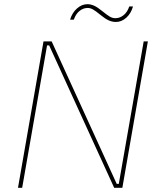

<svg xmlns="http://www.w3.org/2000/svg" viewBox="-20 -898 761 918"><path d="M188 -700H227L538 -19H548L667 -700H687L565 0H526L215 -681H205L86 0H66ZM398 -878Q414 -878 430.5 -870.5Q447 -863 470 -844Q491 -827 504 -819Q517 -811 532 -811Q553 -811 571 -825.5Q589 -840 598 -867H616Q606 -833 583.5 -813Q561 -793 534 -793Q517 -793 500 -800.5Q483 -808 460 -827L455 -831Q438 -845 425 -852.5Q412 -860 399 -860Q378 -860 360 -845.5Q342 -831 333 -804H315Q325 -837 348 -857.5Q371 -878 398 -878Z"/></svg>

Font: Fixel Italic Variable Display Thin
Style: Italic
Weight: 100
Italic angle: -10°
Designer: AlfaBravo + MacPaw
Foundry: Kyrylo Tkachov, Marchela Mozhyna, Serhii Makarenko, Maria Weinstein, Zakhar Kryvoshyya
Version: Version 1.210;Glyphs 3.2 (3217)